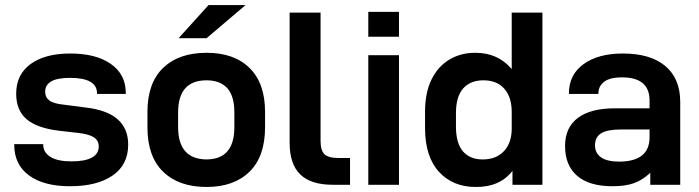

<svg xmlns="http://www.w3.org/2000/svg" viewBox="-20 -741 2802 770"><path d="M37.1 -160.2V-163.1H153.3V-161.1Q153.3 -129.9 182.1 -111.8Q210.9 -93.8 267.6 -93.8Q320.3 -93.8 348.1 -108.9Q376 -124 376 -153.3Q376 -177.7 356.4 -190.4Q336.9 -203.1 293 -208L215.8 -216.8Q127.9 -227.5 86.4 -263.2Q44.9 -298.8 44.9 -365.2Q44.9 -442.4 103 -484.4Q161.1 -526.4 261.7 -526.4Q365.2 -526.4 424.8 -484.4Q484.4 -442.4 484.4 -368.2V-364.3H369.1V-367.2Q369.1 -397.5 342.3 -413.1Q315.4 -428.7 260.7 -428.7Q210 -428.7 185.5 -414.6Q161.1 -400.4 161.1 -373Q161.1 -350.6 178.2 -337.9Q195.3 -325.2 235.4 -321.3L318.4 -310.5Q408.2 -300.8 451.2 -263.2Q494.1 -225.6 494.1 -161.1Q494.1 -80.1 431.6 -37.1Q369.1 5.9 260.7 5.9Q155.3 5.9 96.2 -37.6Q37.1 -81.1 37.1 -160.2Z M571.3 -230.5V-292Q571.3 -408.2 634.3 -468.8Q697.3 -529.3 808.6 -529.3Q918.9 -529.3 981 -468.3Q1043 -407.2 1043 -292V-230.5Q1043 -113.3 980.5 -52.2Q918 8.8 808.6 8.8Q697.3 8.8 634.3 -52.2Q571.3 -113.3 571.3 -230.5ZM919.9 -231.4V-290Q919.9 -356.4 891.1 -387.7Q862.3 -418.9 808.6 -418.9Q694.3 -418.9 694.3 -290V-231.4Q694.3 -102.5 808.6 -101.6Q919.9 -102.5 919.9 -231.4ZM816.4 -720.7H964.8L808.6 -587.9H696.3Z M1141.6 -168V-690.4H1265.6V-175.8Q1265.6 -137.7 1281.2 -122.6Q1296.9 -107.4 1336.9 -107.4H1383.8V0H1314.5Q1226.6 0 1184.1 -41.5Q1141.6 -83 1141.6 -168Z M1457 -693.4H1580.1V-593.8H1457ZM1457 -519.5H1580.1V0H1457Z M1684.6 -227.5V-293Q1684.6 -368.2 1710 -420.9Q1735.4 -473.6 1781.2 -501.5Q1827.1 -529.3 1885.7 -529.3Q1977.5 -529.3 2032.2 -463.9V-690.4H2155.3V0H2035.2V-55.7Q1984.4 9.8 1887.7 8.8Q1795.9 8.8 1740.2 -52.2Q1684.6 -113.3 1684.6 -227.5ZM2032.2 -225.6V-292Q2032.2 -351.6 2002.4 -385.3Q1972.7 -418.9 1918.9 -418.9Q1866.2 -418.9 1837.4 -386.2Q1808.6 -353.5 1808.6 -287.1V-233.4Q1808.6 -167 1836.4 -134.3Q1864.3 -101.6 1916 -101.6Q1969.7 -101.6 2001 -134.8Q2032.2 -168 2032.2 -225.6Z M2708 -332V0H2587.9V-47.9Q2556.6 -18.6 2522 -6.3Q2487.3 5.9 2436.5 5.9Q2342.8 5.9 2294.4 -36.1Q2246.1 -78.1 2246.1 -155.3Q2246.1 -229.5 2297.4 -268.1Q2348.6 -306.6 2446.3 -306.6H2585V-337.9Q2585 -430.7 2474.6 -430.7Q2424.8 -430.7 2402.3 -412.6Q2379.9 -394.5 2379.9 -367.2V-364.3H2261.7V-367.2Q2261.7 -441.4 2320.3 -483.9Q2378.9 -526.4 2477.5 -526.4Q2588.9 -526.4 2648.4 -476.1Q2708 -425.8 2708 -332ZM2585 -190.4V-221.7H2468.8Q2416 -221.7 2391.1 -206.5Q2366.2 -191.4 2366.2 -158.2Q2366.2 -127 2390.6 -109.9Q2415 -92.8 2463.9 -92.8Q2585 -93.8 2585 -190.4Z"/></svg>

Font: Altinn-DIN Exp
Style: DINExp-Bold
Weight: 700
Width: 7
Designer: Charles Nix
Foundry: Altinn
Version: Version 2.00